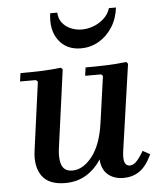

<svg xmlns="http://www.w3.org/2000/svg" viewBox="-52 -756 684 811"><g transform="rotate(-5 290.0 -350.0)"><path d="M529 -97 560 -80Q536 -29 506.5 -9.5Q477 10 440 10Q400 10 374 -11.5Q348 -33 345 -77Q320 -37 281.5 -13.5Q243 10 192 10Q122 10 93.5 -31Q65 -72 75 -140L114 -427L106 -434H39L44 -469Q86 -469 131 -470.5Q176 -472 216 -477L223 -469L178 -139Q174 -110 177 -87Q180 -64 192 -52Q204 -40 227 -40Q272 -40 310.5 -88.5Q349 -137 362 -228L390 -427L383 -434H315L320 -469Q363 -469 408 -470.5Q453 -472 493 -477L500 -469L447 -100Q443 -67 449.5 -53.5Q456 -40 470 -40Q486 -40 500.5 -56Q515 -72 529 -97ZM440 -710H470Q464 -662 441 -626.5Q418 -591 383.5 -571Q349 -551 308 -551Q247 -551 214 -595Q181 -639 191 -710H221Q222 -684 236.5 -666Q251 -648 273 -639Q295 -630 319 -630Q343 -630 367.5 -639Q392 -648 412 -666Q432 -684 440 -710Z"/></g></svg>

Font: Brygada 1918 SemiBold
Style: Italic
Weight: 600
Italic angle: -8°
Designer: Mateusz Machalski | Borys Kosmynka | Przemek Hoffer
Foundry: NIEPODLEGLA 2018
Version: Version 3.006